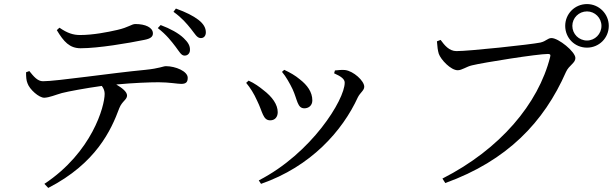

<svg xmlns="http://www.w3.org/2000/svg" viewBox="-20 -852 3020 943"><path d="M259 -704C293 -647 322 -615 376 -615C463 -615 610 -640 688 -656C720 -662 731 -672 731 -688C731 -717 694 -734 645 -734C626 -734 613 -718 556 -705C508 -694 437 -680 373 -680C340 -680 311 -689 272 -716ZM108 -497C108 -475 109 -457 115 -443C125 -413 172 -371 198 -372C223 -373 252 -386 284 -395C315 -403 401 -419 480 -430C490 -417 494 -404 494 -391C494 -330 432 -104 198 51L217 71C452 -50 526 -213 566 -321C580 -356 604 -362 604 -383C604 -401 580 -420 551 -437C636 -445 715 -448 759 -448C810 -448 852 -440 870 -440C894 -440 902 -449 902 -470C902 -502 842 -527 795 -527C781 -527 764 -516 694 -509C525 -493 259 -453 191 -453C164 -453 145 -477 124 -503ZM755 -714C798 -681 822 -649 842 -623C861 -598 870 -579 886 -579C901 -578 913 -590 913 -606C914 -627 904 -644 882 -665C857 -689 817 -711 769 -729ZM832 -794C874 -764 897 -736 918 -710C938 -685 947 -666 965 -665C982 -664 991 -677 991 -693C991 -715 980 -735 954 -755C929 -774 894 -792 844 -810Z M1417 -414C1441 -362 1440 -320 1475 -320C1495 -320 1514 -333 1514 -359C1514 -400 1489 -434 1453 -462C1429 -482 1406 -495 1376 -509L1365 -499C1384 -477 1404 -441 1417 -414ZM1738 -375C1750 -398 1769 -408 1769 -426C1769 -455 1716 -503 1675 -508C1658 -510 1639 -507 1625 -506L1621 -492C1657 -476 1673 -463 1673 -446C1673 -362 1510 -99 1251 34L1262 51C1507 -34 1662 -209 1738 -375ZM1243 -357C1270 -303 1271 -261 1307 -261C1331 -261 1344 -278 1344 -301C1344 -338 1318 -376 1273 -410C1256 -424 1229 -444 1201 -456L1189 -445C1209 -421 1227 -393 1243 -357Z M2863 -618C2922 -618 2970 -665 2970 -725C2970 -784 2922 -832 2863 -832C2803 -832 2756 -784 2756 -725C2756 -665 2803 -618 2863 -618ZM2863 -796C2902 -796 2934 -764 2934 -725C2934 -685 2902 -653 2863 -653C2823 -653 2791 -685 2791 -725C2791 -764 2823 -796 2863 -796ZM2144 -656 2126 -649C2128 -621 2130 -605 2135 -588C2145 -559 2194 -507 2228 -507C2249 -507 2271 -525 2298 -531C2355 -545 2620 -587 2671 -587C2680 -587 2686 -585 2682 -572C2624 -342 2436 -119 2153 25L2167 47C2471 -63 2651 -251 2760 -499C2775 -532 2806 -542 2806 -567C2806 -598 2723 -665 2689 -665C2669 -665 2664 -650 2634 -643C2585 -633 2285 -601 2222 -601C2186 -601 2163 -630 2144 -656Z"/></svg>

Font: Noto Serif CJK JP Medium
Style: Regular
Weight: 500
Designer: Ryoko NISHIZUKA 西塚涼子 (kana & ideographs); Frank Grießhammer (Latin, Greek & Cyrillic); Wenlong ZHANG 张文龙 (bopomofo); San
Foundry: Adobe Systems Incorporated
Version: Version 1.000;PS 1;hotconv 16.6.53;makeotf.lib2.5.65590